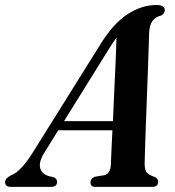

<svg xmlns="http://www.w3.org/2000/svg" viewBox="-65 -728 680 748"><path d="M106.5 -131Q85 -95.5 91.8 -72.5Q98.5 -49.5 125 -42L144 -37.5Q157.5 -31 157.5 -20.5Q157.5 0 134 0H-23Q-45 0 -45 -18Q-45 -26 -40 -32Q-35 -38 -21.5 -45.5Q-1.5 -52.5 20.5 -76.8Q42.5 -101 66 -139L323.5 -551Q373 -633 429.2 -670.8Q485.5 -708.5 544.5 -708.5Q577 -708.5 577 -688Q577 -675 562.5 -667.5Q541.5 -662.5 529.5 -646.8Q517.5 -631 516 -600.5Q515.5 -581 514.2 -541Q513 -501 511 -449.2Q509 -397.5 507 -342Q505 -286.5 503 -235.5Q501 -184.5 500 -146.5Q499 -108.5 498.5 -92Q498.5 -69 505 -58.2Q511.5 -47.5 539 -38Q551 -32 551 -20Q551 0 528 0H306Q287 0 287.5 -18Q287.5 -32 304.5 -39.5L342 -45.5Q366 -52.5 367 -89.5Q367.5 -107.5 369.2 -142Q371 -176.5 373 -220.5H162ZM353.5 -528 184.5 -256H375Q377.5 -312.5 380.2 -373.8Q383 -435 385.5 -489.8Q388 -544.5 389 -581.5Q382 -572.5 373.5 -559.8Q365 -547 353.5 -528Z"/></svg>

Font: Fraunces 144pt Soft SemiBold
Style: Italic
Weight: 600
Italic angle: -16°
Version: Version 1.000;[b76b70a41]